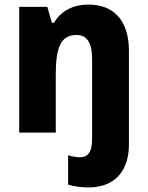

<svg xmlns="http://www.w3.org/2000/svg" viewBox="-20 -580 646 840"><path d="M367 240C495 240 544 153 544 53V-358C544 -494 474 -560 367 -560C304 -560 248 -535 216 -480H207L187 -550H64V0H224V-253C224 -376 247 -427 316 -427C361 -427 383 -391 383 -322V29C383 89 361 108 331 108C312 108 297 105 278 99V228C303 236 339 240 367 240Z"/></svg>

Font: Noto Sans Lao SemiCondensed ExtraBold
Style: Regular
Weight: 800
Width: 4
Designer: Monotype Design Team
Foundry: Monotype Imaging Inc.
Version: Version 2.003